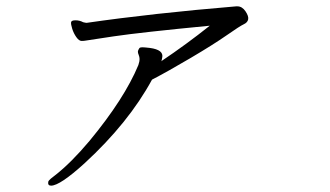

<svg xmlns="http://www.w3.org/2000/svg" viewBox="-20 -530 1040 605"><path d="M141 55Q130 55 132 43Q133 39 140 33L154 22Q204 -17 262 -86Q372 -219 416 -325L419 -336Q421 -347 417.5 -355.5Q414 -364 414.5 -368Q415 -372 419 -378Q421 -381 428 -381Q435 -381 452 -379Q497 -373 491 -348L490 -343Q490 -340 488 -337Q567 -390 641 -449Q423 -428 338.5 -415.5Q254 -403 249.5 -402Q245 -401 237 -401Q229 -401 220.5 -413Q212 -425 207.5 -439.5Q203 -454 204 -460Q205 -466 218 -466Q231 -466 242 -460Q250 -458 253 -458Q460 -488 724 -510H728Q743 -510 753.5 -494.5Q764 -479 762 -469Q760 -459 748 -453.5Q736 -448 694.5 -419Q653 -390 581 -347.5Q509 -305 459 -279Q385 -143 247 -16Q169 55 141 55Z"/></svg>

Font: LXGW Bright GB
Style: Italic
Weight: 400
Italic angle: -12°
Designer: Christian Thalmann (Catharsis Fonts)
Foundry: LXGW / Christian Thalmann (Catharsis Fonts) / Fontworks Inc.
Version: Version 5.510